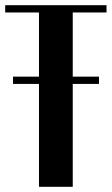

<svg xmlns="http://www.w3.org/2000/svg" viewBox="-30 -719 430 739"><path d="M380 -671H250V-424H351V-396H250V0H120V-396H20V-424H120V-671H-10V-699H380Z"/></svg>

Font: Moniqa Black Heading
Style: Regular
Weight: 900
Designer: Rajesh Rajput
Foundry: Rajesh Rajput
Version: Version 1.000